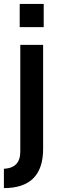

<svg xmlns="http://www.w3.org/2000/svg" viewBox="-29 -755 316 984"><path d="M-9 110Q75 106 75 22V-525H192V8Q192 209 -9 209ZM72 -616V-735H195V-616Z"/></svg>

Font: Oxanium SemiBold
Style: Regular
Weight: 600
Designer: Severin Meyer
Version: Version 2.000